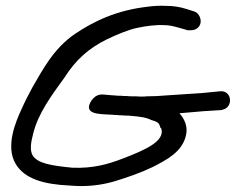

<svg xmlns="http://www.w3.org/2000/svg" viewBox="-20 -642 824 656"><path d="M483 -313C475 -312 470 -312 461 -312C451 -313 436 -313 424 -313C416 -314 411 -314 403 -314C395 -315 391 -315 383 -315C365 -316 346 -318 333 -319C303 -322 287 -294 284 -279C280 -247 338 -253 376 -249H380C386 -248 391 -248 397 -248C405 -247 411 -247 419 -247C428 -246 440 -245 450 -244L470 -241C476 -240 485 -237 493 -234L494 -233C519 -225 523 -224 528 -206V-205H530C540 -181 521 -161 500 -147C475 -130 431 -112 396 -99C349 -81 297 -66 227 -69C157 -76 108 -83 91 -112C82 -129 85 -154 93 -184C110 -255 157 -317 201 -378C237 -435 282 -477 346 -508C375 -522 419 -541 450 -547C479 -553 512 -558 544 -556H545C555 -556 571 -553 585 -549L617 -540L618 -539C626 -538 636 -538 646 -541C677 -554 667 -593 646 -602L618 -611C593 -619 571 -622 546 -622C526 -623 506 -622 484 -619C379 -607 301 -570 236 -526C164 -477 127 -406 91 -344C78 -320 65 -295 54 -270C34 -227 -2 -143 33 -83C63 -31 129 -12 219 -8C275 -3 322 -9 366 -21C413 -35 459 -51 501 -71C550 -96 602 -123 615 -178C623 -208 611 -235 593 -255C618 -257 648 -260 674 -262L738 -266L739 -267C778 -273 774 -335 731 -330L669 -324C623 -321 580 -318 548 -316C526 -314 505 -313 485 -313Z"/></svg>

Font: Stray Cat
Style: ExBdExt
Weight: 800
Version: Version 1.0